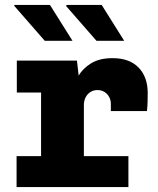

<svg xmlns="http://www.w3.org/2000/svg" viewBox="-20 -756 640 776"><path d="M146 0V-382H48V-511H291L298 -450Q314 -479 348 -500Q382 -521 435 -521Q503 -521 540 -483Q577 -445 577 -380Q577 -362 576.5 -344Q576 -326 574 -307H428V-336Q428 -352 421 -364.5Q414 -377 402 -384.5Q390 -392 374 -392Q357 -392 344.5 -383.5Q332 -375 325.5 -361.5Q319 -348 319 -331V0ZM47 0V-125H499V0ZM370 -591 246 -733 252 -736H391L482 -591ZM161 -591 37 -733 39 -736H182L273 -591Z"/></svg>

Font: Chivo Mono Medium ExtraBold
Style: Regular
Weight: 800
Monospace: yes
Version: Version 1.008